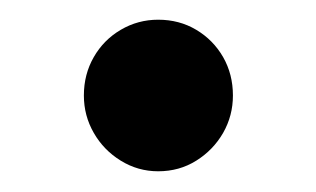

<svg xmlns="http://www.w3.org/2000/svg" viewBox="-20 -344 313 190"><path d="M136.5 -174.5Q116.5 -174.5 99.5 -185Q82.5 -195.5 72.8 -212.5Q63 -229.5 63 -249.5Q63 -270.5 72.8 -287.5Q82.5 -304.5 99.5 -314.5Q116.5 -324.5 136.5 -324.5Q157.5 -324.5 174.2 -314.5Q191 -304.5 200.8 -287.5Q210.5 -270.5 210.5 -249.5Q210.5 -229.5 200.8 -212.5Q191 -195.5 174.2 -185Q157.5 -174.5 136.5 -174.5Z"/></svg>

Font: Fraunces
Style: Regular
Weight: 400
Version: Version 1.000;[b76b70a41]